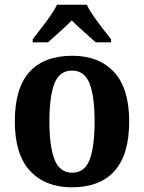

<svg xmlns="http://www.w3.org/2000/svg" viewBox="-20 -786 613 816"><path d="M285 10Q173 10 108 -59.5Q43 -129 43 -270Q43 -411 105 -480Q167 -549 288 -549Q400 -549 464.5 -480Q529 -411 529 -270Q529 -129 467 -59.5Q405 10 285 10ZM287 -52Q340 -52 361 -107.5Q382 -163 382 -270Q382 -377 360.5 -431.5Q339 -486 286 -486Q233 -486 211.5 -431.5Q190 -377 190 -270Q190 -163 212 -107.5Q234 -52 287 -52ZM119 -619Q133 -638 153.5 -664Q174 -690 193 -717Q212 -744 222 -766H349Q359 -744 378 -717Q397 -690 417 -664Q437 -638 452 -619V-606H387Q367 -624 336.5 -651Q306 -678 285 -699Q264 -678 234 -651Q204 -624 184 -606H119Z"/></svg>

Font: Noto Serif Thai SemiCondensed
Style: Bold
Weight: 700
Width: 4
Designer: Monotype Design Team
Foundry: Monotype Imaging Inc.
Version: Version 2.002; ttfautohint (v1.8.4.7-5d5b)